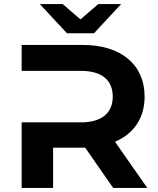

<svg xmlns="http://www.w3.org/2000/svg" viewBox="-20 -920 774 940"><path d="M543 -226C635 -265 688 -342 688 -447C688 -604 572 -700 385 -700H86V-573H377C479 -573 532 -527 532 -447C532 -368 479 -321 377 -321H86V0H240V-197H397L534 0H701ZM573 -900H461L374 -825L287 -900H175L308 -757H440Z"/></svg>

Font: Montserrat-Alt1
Style: Bold
Weight: 700
Designer: Differentunic
Foundry: Differentunic
Version: Version 7.222